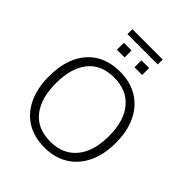

<svg xmlns="http://www.w3.org/2000/svg" viewBox="-263 -1128 1291 1291"><g transform="rotate(45 382.5 -482.5)"><path d="M65 0ZM382 8Q283 8 212 -36Q141 -80 103 -161Q65 -242 65 -353Q65 -464 102.5 -545Q140 -626 211 -669.5Q282 -713 382 -713Q480 -713 551 -669.5Q622 -626 661 -545.5Q700 -465 700 -354Q700 -242 661 -161Q622 -80 550.5 -36Q479 8 382 8ZM382 -48Q501 -48 568 -128Q635 -208 635 -353Q635 -498 568.5 -577.5Q502 -657 382 -657Q259 -657 195 -577Q131 -497 131 -353Q131 -209 195 -128.5Q259 -48 382 -48ZM238 -926V-973H526V-926ZM262 -802V-868H335V-802ZM429 -802V-868H502V-802Z"/></g></svg>

Font: Winston Light
Style: Regular
Weight: 300
Designer: Original fonts by Vernon Adams / Changes by Cristiano Sobral
Foundry: Original fonts by Vernon Adams / Changes by Cristiano Sobral
Version: Version 2.503;July 17, 2020;FontCreator 13.0.0.2655 64-bit